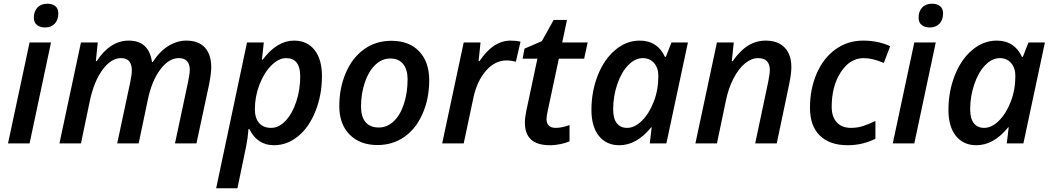

<svg xmlns="http://www.w3.org/2000/svg" viewBox="-20 -767 5626 1027"><path d="M161.1 -672.9Q161.1 -706.1 180.2 -726.6Q199.2 -747.1 233.9 -747.1Q259.8 -747.1 275.9 -734.1Q292 -721.2 292 -694.8Q292 -660.2 272.5 -640.1Q252.9 -620.1 221.2 -620.1Q195.3 -620.1 178.2 -632.8Q161.1 -645.5 161.1 -672.9ZM138.2 0H22.9L138.2 -540H252.9Z M668.9 -549.8Q776.4 -549.8 793 -435.1H796.9Q833.5 -491.7 880.1 -520.8Q926.8 -549.8 977.1 -549.8Q1042 -549.8 1075.9 -512.5Q1109.9 -475.1 1109.9 -407.2Q1109.9 -376 1099.1 -318.8L1030.8 0H916L985.8 -328.1Q995.1 -374.5 995.1 -393.1Q995.1 -456.1 936 -456.1Q883.3 -456.1 837.6 -395.5Q792 -335 771 -234.9L721.7 0H606.9L676.8 -328.1Q685.1 -368.2 685.1 -390.1Q685.1 -456.1 627.9 -456.1Q574.2 -456.1 528.6 -394Q482.9 -332 460.9 -229L413.1 0H297.9L413.1 -540H502.9L492.7 -439.9H497.1Q569.3 -549.8 668.9 -549.8Z M1445.3 9.8Q1356.9 9.8 1314 -76.2H1309.1Q1305.7 -28.8 1296.9 14.2L1250 240.2H1136.2L1301.3 -540H1391.1L1380.9 -448.2H1385.3Q1461.9 -549.8 1553.2 -549.8Q1623 -549.8 1662.6 -499.5Q1702.1 -449.2 1702.1 -359.9Q1702.1 -260.3 1668 -173.6Q1633.8 -86.9 1575 -38.6Q1516.1 9.8 1445.3 9.8ZM1510.3 -456.1Q1470.7 -456.1 1431.6 -417.2Q1392.6 -378.4 1367.9 -314.5Q1343.3 -250.5 1343.3 -182.1Q1343.3 -135.3 1366 -109.1Q1388.7 -83 1430.2 -83Q1471.7 -83 1507.8 -121.3Q1543.9 -159.7 1564.9 -223.9Q1585.9 -288.1 1585.9 -357.9Q1585.9 -456.1 1510.3 -456.1Z M2160.2 -342.8Q2160.2 -395 2136.2 -424.6Q2112.3 -454.1 2067.9 -454.1Q2022.5 -454.1 1986.6 -419.2Q1950.7 -384.3 1930.9 -324.5Q1911.1 -264.6 1911.1 -196.8Q1911.1 -142.6 1935.3 -113.8Q1959.5 -85 2006.8 -85Q2050.8 -85 2085.9 -118.2Q2121.1 -151.4 2140.6 -211.2Q2160.2 -271 2160.2 -342.8ZM2275.9 -337.9Q2275.9 -239.3 2240.2 -158.4Q2204.6 -77.6 2142.3 -34.4Q2080.1 8.8 1999 8.8Q1905.3 8.8 1850.1 -47.1Q1794.9 -103 1794.9 -199.2Q1794.9 -296.4 1829.8 -377.4Q1864.7 -458.5 1927.7 -503.7Q1990.7 -548.8 2073.2 -548.8Q2168.5 -548.8 2222.2 -492.2Q2275.9 -435.5 2275.9 -337.9Z M2711.4 -549.8Q2741.7 -549.8 2764.2 -543.9L2739.3 -437Q2712.9 -443.8 2689.5 -443.8Q2627.9 -443.8 2579.6 -388.7Q2531.2 -333.5 2512.2 -244.1L2460.4 0H2345.2L2460.4 -540H2550.3L2540 -439.9H2544.4Q2585 -498.5 2625.5 -524.2Q2666 -549.8 2711.4 -549.8Z M2952.6 -83Q2985.8 -83 3026.4 -98.1V-11.2Q3009.3 -2.9 2980 3.4Q2950.7 9.8 2921.4 9.8Q2787.6 9.8 2787.6 -110.8Q2787.6 -138.7 2795.4 -174.8L2854.5 -453.1H2775.4L2785.6 -506.8L2878.4 -546.9L2941.4 -660.2H3012.7L2987.3 -540H3123.5L3104.5 -453.1H2969.2L2909.7 -173.8Q2903.3 -147 2903.3 -128.9Q2903.3 -107.9 2915.5 -95.5Q2927.7 -83 2952.6 -83Z M3292.5 9.8Q3223.6 9.8 3183.6 -39.8Q3143.6 -89.4 3143.6 -179.2Q3143.6 -277.8 3177.5 -363.8Q3211.4 -449.7 3271 -499.8Q3330.6 -549.8 3401.9 -549.8Q3449.2 -549.8 3483.4 -527.6Q3517.6 -505.4 3536.6 -462.9H3541.5L3571.8 -540H3659.7L3544.4 0H3455.6L3465.8 -85.9H3462.9Q3385.7 9.8 3292.5 9.8ZM3334.5 -83Q3374.5 -83 3413.1 -120.8Q3451.7 -158.7 3476.6 -222.2Q3501.5 -285.6 3501.5 -360.8Q3501.5 -403.8 3478.5 -429.9Q3455.6 -456.1 3418.5 -456.1Q3377 -456.1 3340.3 -418.5Q3303.7 -380.9 3281.7 -316.2Q3259.8 -251.5 3259.8 -182.1Q3259.8 -132.3 3279.5 -107.7Q3299.3 -83 3334.5 -83Z M4019.5 0 4088.9 -328.1Q4097.7 -372.1 4097.7 -392.1Q4097.7 -456.1 4034.7 -456.1Q3999.5 -456.1 3965.3 -428.2Q3931.2 -400.4 3903.8 -347.9Q3876.5 -295.4 3862.8 -229L3814.9 0H3699.7L3814.9 -540H3904.8L3894.5 -439.9H3898.9Q3939.5 -497.6 3982.4 -523.7Q4025.4 -549.8 4075.7 -549.8Q4141.1 -549.8 4177 -512.7Q4212.9 -475.6 4212.9 -407.2Q4212.9 -373.5 4201.7 -318.8L4134.8 0Z M4513.7 9.8Q4418 9.8 4365.2 -42Q4312.5 -93.8 4312.5 -189.9Q4312.5 -291 4348.4 -373.8Q4384.3 -456.5 4449.2 -503.2Q4514.2 -549.8 4596.7 -549.8Q4676.8 -549.8 4741.7 -520L4707.5 -430.2Q4647.9 -456.1 4599.6 -456.1Q4526.4 -456.1 4477.5 -381.1Q4428.7 -306.2 4428.7 -195.8Q4428.7 -141.6 4456.1 -112.3Q4483.4 -83 4531.7 -83Q4567.9 -83 4599.4 -93.8Q4630.9 -104.5 4662.6 -120.1V-24.9Q4594.2 9.8 4513.7 9.8Z M4893.6 -672.9Q4893.6 -706.1 4912.6 -726.6Q4931.6 -747.1 4966.3 -747.1Q4992.2 -747.1 5008.3 -734.1Q5024.4 -721.2 5024.4 -694.8Q5024.4 -660.2 5004.9 -640.1Q4985.4 -620.1 4953.6 -620.1Q4927.7 -620.1 4910.6 -632.8Q4893.6 -645.5 4893.6 -672.9ZM4870.6 0H4755.4L4870.6 -540H4985.4Z M5202.1 9.8Q5133.3 9.8 5093.3 -39.8Q5053.2 -89.4 5053.2 -179.2Q5053.2 -277.8 5087.2 -363.8Q5121.1 -449.7 5180.7 -499.8Q5240.2 -549.8 5311.5 -549.8Q5358.9 -549.8 5393.1 -527.6Q5427.2 -505.4 5446.3 -462.9H5451.2L5481.4 -540H5569.3L5454.1 0H5365.2L5375.5 -85.9H5372.6Q5295.4 9.8 5202.1 9.8ZM5244.1 -83Q5284.2 -83 5322.8 -120.8Q5361.3 -158.7 5386.2 -222.2Q5411.1 -285.6 5411.1 -360.8Q5411.1 -403.8 5388.2 -429.9Q5365.2 -456.1 5328.1 -456.1Q5286.6 -456.1 5250 -418.5Q5213.4 -380.9 5191.4 -316.2Q5169.4 -251.5 5169.4 -182.1Q5169.4 -132.3 5189.2 -107.7Q5209 -83 5244.1 -83Z"/></svg>

Font: Open Sans Semibold
Style: Italic
Weight: 600
Italic angle: -12°
Foundry: Ascender Corporation
Version: Version 1.10